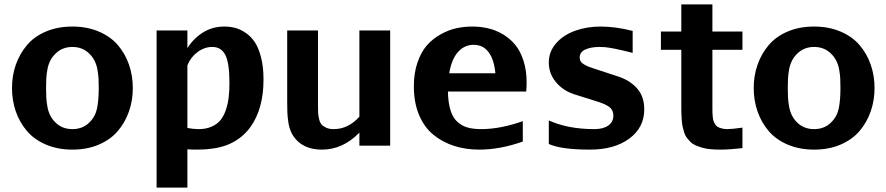

<svg xmlns="http://www.w3.org/2000/svg" viewBox="-20 -670 4076 883"><path d="M434.1 -265.1Q434.1 -292 433.1 -309.3Q432.1 -326.7 428.2 -349.4Q424.3 -372.1 415 -390.4Q405.8 -408.7 391.1 -422.9Q359.9 -454.1 313 -454.1Q266.1 -454.1 234.9 -422.9Q220.2 -408.7 210.9 -390.4Q201.7 -372.1 197.8 -349.4Q193.8 -326.7 192.9 -309.3Q191.9 -292 191.9 -265.1Q191.9 -238.3 192.9 -220.9Q193.8 -203.6 197.8 -180.7Q201.7 -157.7 210.9 -139.4Q220.2 -121.1 234.9 -106.9Q265.6 -76.2 313 -76.2Q360.4 -76.2 391.1 -106.9Q418.5 -133.8 426.3 -171.6Q434.1 -209.5 434.1 -265.1ZM313 -547.9Q380.4 -547.9 434.3 -524.9Q488.3 -502 522 -462.6Q555.7 -423.3 573.2 -372.8Q590.8 -322.3 590.8 -265.1Q590.8 -208 573.2 -157.7Q555.7 -107.4 522.2 -67.9Q488.8 -28.3 434.8 -5.1Q380.9 18.1 313 18.1Q245.6 18.1 191.7 -4.9Q137.7 -27.8 104 -67.4Q70.3 -106.9 52.7 -157.5Q35.2 -208 35.2 -265.1Q35.2 -322.3 52.7 -372.3Q70.3 -422.4 103.8 -462.2Q137.2 -502 191.2 -524.9Q245.1 -547.9 313 -547.9Z M1191.9 -304.2Q1191.9 -169.9 1131.8 -85.9Q1095.2 -35.2 1036.9 -8.5Q978.5 18.1 884.8 18.1Q858.4 18.1 841.8 16.6V192.9H700.2V-529.8H841.8V-448.7Q871.1 -494.6 914.3 -521.2Q957.5 -547.9 1012.2 -547.9Q1037.1 -547.9 1060.1 -542.2Q1083 -536.6 1107.9 -520.3Q1132.8 -503.9 1150.6 -478Q1168.5 -452.1 1180.2 -407.5Q1191.9 -362.8 1191.9 -304.2ZM893.1 -76.2Q927.2 -76.2 952.9 -87.4Q978.5 -98.6 993.9 -117.4Q1009.3 -136.2 1018.8 -164.6Q1028.3 -192.9 1031.7 -222.7Q1035.2 -252.4 1035.2 -290Q1035.2 -379.9 1016.4 -417Q997.6 -454.1 956.1 -454.1Q920.4 -454.1 888.7 -430.7Q856.9 -407.2 841.8 -369.6V-81.5Q868.7 -76.2 893.1 -76.2Z M1442.4 -180.2Q1442.4 -161.1 1443.1 -149.9Q1443.8 -138.7 1447.5 -122.6Q1451.2 -106.4 1458.5 -97.9Q1465.8 -89.4 1480 -82.8Q1494.1 -76.2 1514.6 -76.2Q1581.5 -76.2 1632.8 -133.3V-529.8H1774.4V0H1632.8V-60.1Q1557.1 18.1 1460.4 18.1Q1384.8 18.1 1342.8 -26.9Q1327.6 -43.5 1318.6 -63.2Q1309.6 -83 1305.9 -109.4Q1302.2 -135.7 1301.5 -153.6Q1300.8 -171.4 1300.8 -204.1V-529.8H1442.4Z M2045.9 -333H2258.3Q2252.4 -396 2227.1 -429.9Q2201.7 -463.9 2158.2 -463.9Q2115.7 -463.9 2086.2 -430.7Q2056.6 -397.5 2045.9 -333ZM2184.1 18.1Q2121.6 18.1 2068.4 1Q2015.1 -16.1 1973.1 -50.3Q1931.2 -84.5 1907.2 -141.4Q1883.3 -198.2 1883.3 -272.9Q1883.3 -335 1900.4 -383.8Q1917.5 -432.6 1944.3 -462.6Q1971.2 -492.7 2007.6 -512.7Q2043.9 -532.7 2079.6 -540.3Q2115.2 -547.9 2152.3 -547.9Q2189.5 -547.9 2223.9 -540Q2258.3 -532.2 2291.3 -513.2Q2324.2 -494.1 2348.4 -465.3Q2372.6 -436.5 2387.2 -391.8Q2401.9 -347.2 2401.9 -291Q2401.9 -268.6 2399.9 -249H2040Q2041 -197.8 2051.8 -163.1Q2062.5 -128.4 2083.5 -109.6Q2104.5 -90.8 2130.6 -83.5Q2156.7 -76.2 2193.4 -76.2Q2280.8 -76.2 2384.3 -112.8V-19Q2279.3 18.1 2184.1 18.1Z M2942.9 -167Q2942.9 -83.5 2874.3 -32.7Q2805.7 18.1 2692.9 18.1Q2561 18.1 2503.9 -7.8V-116.2Q2591.8 -76.2 2713.9 -76.2Q2754.4 -76.2 2777.6 -92.8Q2800.8 -109.4 2800.8 -138.2Q2800.8 -151.9 2795.2 -162.6Q2789.6 -173.3 2778.6 -180.4Q2767.6 -187.5 2758.8 -191.4Q2750 -195.3 2735.8 -200.2L2619.6 -236.8Q2568.4 -253.9 2536.1 -293Q2503.9 -332 2503.9 -382.8Q2503.9 -432.1 2537.1 -470.5Q2570.3 -508.8 2624.3 -528.3Q2678.2 -547.9 2742.7 -547.9Q2811 -547.9 2889.6 -527.8V-426.8Q2800.3 -449.7 2762.2 -453.1Q2749 -454.1 2736.8 -454.1Q2698.2 -454.1 2672.1 -442.4Q2646 -430.7 2646 -405.8Q2646 -395 2651.1 -387Q2656.2 -378.9 2667.5 -372.8Q2678.7 -366.7 2685.8 -363.8Q2692.9 -360.8 2708 -356L2823.7 -317.9Q2876.5 -300.8 2909.7 -263.7Q2942.9 -226.6 2942.9 -167Z M3256.3 -171.9Q3256.3 -157.7 3256.6 -149.9Q3256.8 -142.1 3258.1 -130.4Q3259.3 -118.7 3262 -112.1Q3264.6 -105.5 3269.5 -97.7Q3274.4 -89.8 3281.7 -85.9Q3289.1 -82 3300 -79.1Q3311 -76.2 3325.2 -76.2Q3345.7 -76.2 3394.5 -83V11.2Q3335 18.1 3292.5 18.1Q3266.6 18.1 3245.1 15.9Q3223.6 13.7 3207 8.5Q3190.4 3.4 3177.2 -2.4Q3164.1 -8.3 3154.3 -18.6Q3144.5 -28.8 3137.7 -37.8Q3130.9 -46.9 3126.2 -61.8Q3121.6 -76.7 3119.1 -88.6Q3116.7 -100.6 3115.2 -119.6Q3113.8 -138.7 3113.5 -153.1Q3113.3 -167.5 3113.3 -189.9V-440.9H3019.5V-524.9H3113.3V-649.9H3256.3V-524.9H3394.5V-440.9H3256.3Z M3845.2 -265.1Q3845.2 -292 3844.2 -309.3Q3843.3 -326.7 3839.4 -349.4Q3835.4 -372.1 3826.2 -390.4Q3816.9 -408.7 3802.2 -422.9Q3771 -454.1 3724.1 -454.1Q3677.2 -454.1 3646 -422.9Q3631.3 -408.7 3622.1 -390.4Q3612.8 -372.1 3608.9 -349.4Q3605 -326.7 3604 -309.3Q3603 -292 3603 -265.1Q3603 -238.3 3604 -220.9Q3605 -203.6 3608.9 -180.7Q3612.8 -157.7 3622.1 -139.4Q3631.3 -121.1 3646 -106.9Q3676.8 -76.2 3724.1 -76.2Q3771.5 -76.2 3802.2 -106.9Q3829.6 -133.8 3837.4 -171.6Q3845.2 -209.5 3845.2 -265.1ZM3724.1 -547.9Q3791.5 -547.9 3845.5 -524.9Q3899.4 -502 3933.1 -462.6Q3966.8 -423.3 3984.4 -372.8Q4002 -322.3 4002 -265.1Q4002 -208 3984.4 -157.7Q3966.8 -107.4 3933.3 -67.9Q3899.9 -28.3 3845.9 -5.1Q3792 18.1 3724.1 18.1Q3656.7 18.1 3602.8 -4.9Q3548.8 -27.8 3515.1 -67.4Q3481.4 -106.9 3463.9 -157.5Q3446.3 -208 3446.3 -265.1Q3446.3 -322.3 3463.9 -372.3Q3481.4 -422.4 3514.9 -462.2Q3548.3 -502 3602.3 -524.9Q3656.2 -547.9 3724.1 -547.9Z"/></svg>

Font: Aurulent Sans
Style: Bold
Weight: 700
Version: Version 2007.05.04